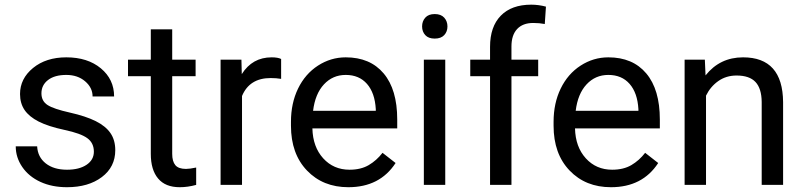

<svg xmlns="http://www.w3.org/2000/svg" viewBox="-20 -780 3392 810"><path d="M376 -140.1Q376 -176.8 348.4 -197Q320.8 -217.3 252.2 -231.9Q183.6 -246.6 143.3 -267.1Q103 -287.6 83.7 -315.9Q64.5 -344.2 64.5 -383.3Q64.5 -448.2 119.4 -493.2Q174.3 -538.1 259.8 -538.1Q349.6 -538.1 405.5 -491.7Q461.4 -445.3 461.4 -373H370.6Q370.6 -410.2 339.1 -437Q307.6 -463.9 259.8 -463.9Q210.4 -463.9 182.6 -442.4Q154.8 -420.9 154.8 -386.2Q154.8 -353.5 180.7 -336.9Q206.5 -320.3 274.2 -305.2Q341.8 -290 383.8 -269Q425.8 -248 446 -218.5Q466.3 -189 466.3 -146.5Q466.3 -75.7 409.7 -33Q353 9.8 262.7 9.8Q199.2 9.8 150.4 -12.7Q101.6 -35.2 74 -75.4Q46.4 -115.7 46.4 -162.6H136.7Q139.2 -117.2 173.1 -90.6Q207 -64 262.7 -64Q314 -64 345 -84.7Q376 -105.5 376 -140.1Z M706.5 -656.2V-528.3H805.2V-458.5H706.5V-130.9Q706.5 -99.1 719.7 -83.3Q732.9 -67.4 764.6 -67.4Q780.3 -67.4 807.6 -73.2V0Q772 9.8 738.3 9.8Q677.7 9.8 647 -26.9Q616.2 -63.5 616.2 -130.9V-458.5H520V-528.3H616.2V-656.2Z M1166 -447.3Q1145.5 -450.7 1121.6 -450.7Q1032.7 -450.7 1001 -375V0H910.6V-528.3H998.5L1000 -467.3Q1044.4 -538.1 1126 -538.1Q1152.3 -538.1 1166 -531.2Z M1449.7 9.8Q1342.3 9.8 1274.9 -60.8Q1207.5 -131.3 1207.5 -249.5V-266.1Q1207.5 -344.7 1237.5 -406.5Q1267.6 -468.3 1321.5 -503.2Q1375.5 -538.1 1438.5 -538.1Q1541.5 -538.1 1598.6 -470.2Q1655.8 -402.3 1655.8 -275.9V-238.3H1297.9Q1299.8 -160.2 1343.5 -112.1Q1387.2 -64 1454.6 -64Q1502.4 -64 1535.6 -83.5Q1568.8 -103 1593.8 -135.3L1648.9 -92.3Q1582.5 9.8 1449.7 9.8ZM1438.5 -463.9Q1383.8 -463.9 1346.7 -424.1Q1309.6 -384.3 1300.8 -312.5H1565.4V-319.3Q1561.5 -388.2 1528.3 -426Q1495.1 -463.9 1438.5 -463.9Z M1858.4 0H1768.1V-528.3H1858.4ZM1760.7 -668.5Q1760.7 -690.4 1774.2 -705.6Q1787.6 -720.7 1814 -720.7Q1840.3 -720.7 1854 -705.6Q1867.7 -690.4 1867.7 -668.5Q1867.7 -646.5 1854 -631.8Q1840.3 -617.2 1814 -617.2Q1787.6 -617.2 1774.2 -631.8Q1760.7 -646.5 1760.7 -668.5Z M2047.4 0V-458.5H1963.9V-528.3H2047.4V-582.5Q2047.4 -667.5 2092.8 -713.9Q2138.2 -760.3 2221.2 -760.3Q2252.4 -760.3 2283.2 -752L2278.3 -678.7Q2255.4 -683.1 2229.5 -683.1Q2185.5 -683.1 2161.6 -657.5Q2137.7 -631.8 2137.7 -584V-528.3H2250.5V-458.5H2137.7V0Z M2557.6 9.8Q2450.2 9.8 2382.8 -60.8Q2315.4 -131.3 2315.4 -249.5V-266.1Q2315.4 -344.7 2345.5 -406.5Q2375.5 -468.3 2429.4 -503.2Q2483.4 -538.1 2546.4 -538.1Q2649.4 -538.1 2706.5 -470.2Q2763.7 -402.3 2763.7 -275.9V-238.3H2405.8Q2407.7 -160.2 2451.4 -112.1Q2495.1 -64 2562.5 -64Q2610.4 -64 2643.6 -83.5Q2676.8 -103 2701.7 -135.3L2756.8 -92.3Q2690.4 9.8 2557.6 9.8ZM2546.4 -463.9Q2491.7 -463.9 2454.6 -424.1Q2417.5 -384.3 2408.7 -312.5H2673.3V-319.3Q2669.4 -388.2 2636.2 -426Q2603 -463.9 2546.4 -463.9Z M2953.6 -528.3 2956.5 -461.9Q3017.1 -538.1 3114.7 -538.1Q3282.2 -538.1 3283.7 -349.1V0H3193.4V-349.6Q3192.9 -406.7 3167.2 -434.1Q3141.6 -461.4 3087.4 -461.4Q3043.5 -461.4 3010.3 -438Q2977.1 -414.6 2958.5 -376.5V0H2868.2V-528.3Z"/></svg>

Font: Vazir FD-UI
Style: Regular-FD-UI
Weight: 400
Designer: Saber Rastikerdar
Foundry: Saber Rastikerdar
Version: Version 30.1.0